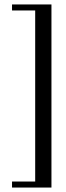

<svg xmlns="http://www.w3.org/2000/svg" viewBox="-20 -695 296 862"><path d="M34 147V120H138V-648H34V-675H211V147Z"/></svg>

Font: UnnaRegular
Style: Regular
Weight: 400
Designer: Jorge de Buen Unna
Foundry: Omnibus-Type
Version: Version 2.008;hotconv 1.0.109;makeotfexe 2.5.65596